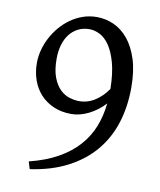

<svg xmlns="http://www.w3.org/2000/svg" viewBox="-74 -662 617 742"><g transform="rotate(10 234.5 -291.0)"><path d="M234.9 -271Q268.6 -271 297.1 -289.6Q325.7 -308.1 346.2 -338.4Q345.2 -399.9 333.7 -440.9Q322.3 -481.9 305.2 -506.6Q288.1 -531.2 267.3 -541.5Q246.6 -551.8 227.1 -551.8Q202.1 -551.8 182.4 -541.7Q162.6 -531.7 148.9 -513.9Q135.3 -496.1 128.2 -471.4Q121.1 -446.8 121.1 -418Q121.1 -373 132.1 -344.5Q143.1 -315.9 159.9 -299.6Q176.8 -283.2 196.8 -277.1Q216.8 -271 234.9 -271ZM424.8 -356.9Q424.8 -282.7 404.8 -219Q384.8 -155.3 343.8 -106.2Q302.7 -57.1 240.2 -24.2Q177.7 8.8 92.8 21L84 -7.8Q148.9 -23.9 195.8 -50.3Q242.7 -76.7 273.9 -111.6Q305.2 -146.5 322 -189.2Q338.9 -231.9 343.8 -281.2Q317.4 -252 282.5 -234.4Q247.6 -216.8 213.9 -216.8Q174.8 -216.8 144.3 -230Q113.8 -243.2 92.5 -266.1Q71.3 -289.1 60.1 -320.3Q48.8 -351.6 48.8 -388.2Q48.8 -412.6 55.4 -438.2Q62 -463.9 74.5 -487.8Q86.9 -511.7 104.7 -532.7Q122.6 -553.7 144.5 -569.3Q166.5 -585 192.4 -594Q218.3 -603 247.1 -603Q281.2 -603 313.2 -588.9Q345.2 -574.7 370.1 -544.7Q395 -514.6 409.9 -468.3Q424.8 -421.9 424.8 -356.9Z"/></g></svg>

Font: Gentium
Style: Regular
Weight: 400
Designer: J. Victor Gaultney
Version: Version 1.03; 2011; OFL 1.1 release